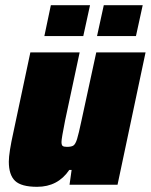

<svg xmlns="http://www.w3.org/2000/svg" viewBox="-20 -712 581 740"><path d="M14 -89Q14 -123 32 -204L97 -510H287L231 -248Q217 -178 217 -165Q217 -153 221.5 -149.5Q226 -146 238 -146Q256 -146 263.5 -151.5Q271 -157 277 -176Q283 -195 294 -247L351 -510H541L433 0H248L256 -57H247Q203 8 123 8Q62 8 38 -15Q14 -38 14 -89ZM151 -573 176 -692H327L301 -573ZM354 -573 380 -692H530L504 -573Z"/></svg>

Font: Saira Semi Condensed Black
Style: Italic
Weight: 900
Width: 4
Italic angle: -12°
Designer: Hector Gatti with collaboration of the Omnibus-Type team
Foundry: Omnibus-Type
Version: Version 1.001; ttfautohint (v1.8)